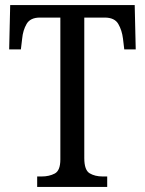

<svg xmlns="http://www.w3.org/2000/svg" viewBox="-20 -734 570 754"><path d="M126 0V-41H144Q173 -41 195 -52.5Q217 -64 217 -108V-665H137Q99 -665 84.5 -640Q70 -615 67 -582L62 -540H16L20 -714H509L513 -540H468L463 -582Q459 -615 444.5 -640Q430 -665 391 -665H311V-113Q311 -66 332 -53.5Q353 -41 383 -41H401V0Z"/></svg>

Font: Noto Serif Thai Condensed
Style: Regular
Weight: 400
Width: 3
Designer: Monotype Design Team
Foundry: Monotype Imaging Inc.
Version: Version 2.002; ttfautohint (v1.8.4.7-5d5b)